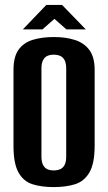

<svg xmlns="http://www.w3.org/2000/svg" viewBox="-20 -751 441 783"><path d="M199 12Q150 12 113 0.5Q76 -11 55.5 -47.5Q35 -84 35 -156V-466Q35 -519 55.5 -548Q76 -577 113.5 -588.5Q151 -600 200 -600Q248 -600 285.5 -588Q323 -576 344.5 -547Q366 -518 366 -466V-157Q366 -84 344.5 -47.5Q323 -11 285.5 0.5Q248 12 199 12ZM199 -56Q214 -56 225.5 -61Q237 -66 243.5 -78.5Q250 -91 250 -113V-471Q250 -493 243.5 -505.5Q237 -518 225.5 -523Q214 -528 199 -528Q184 -528 173 -523Q162 -518 155.5 -505.5Q149 -493 149 -471V-113Q149 -91 155.5 -78.5Q162 -66 173 -61Q184 -56 199 -56ZM73 -631 169 -731H233L330 -631H251L202 -674L153 -631Z"/></svg>

Font: Alumni Sans Thin
Style: Bold
Weight: 700
Version: Version 1.018